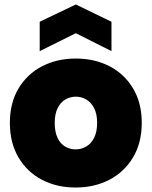

<svg xmlns="http://www.w3.org/2000/svg" viewBox="-20 -829 676 856"><path d="M317 7Q233 7 167 -27.5Q101 -62 62.5 -127Q24 -192 24 -281Q24 -370 62.5 -434.5Q101 -499 167.5 -533.5Q234 -568 318 -568Q402 -568 468.5 -533.5Q535 -499 573.5 -434.5Q612 -370 612 -281Q612 -192 573 -127Q534 -62 467.5 -27.5Q401 7 317 7ZM317 -163Q342 -163 364 -175.5Q386 -188 399.5 -214.5Q413 -241 413 -281Q413 -321 399.5 -347Q386 -373 364.5 -385.5Q343 -398 318 -398Q293 -398 271.5 -385.5Q250 -373 237 -347Q224 -321 224 -281Q224 -241 236.5 -214.5Q249 -188 270.5 -175.5Q292 -163 317 -163ZM477 -601 318 -681 157 -601V-732L318 -809L477 -732Z"/></svg>

Font: Parkinsans ExtraBold
Style: Regular
Weight: 800
Designer: Red Stone, Indian Type Foundry
Foundry: Indian Type Foundry
Version: Version 1.000